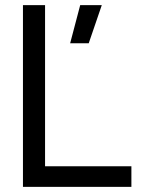

<svg xmlns="http://www.w3.org/2000/svg" viewBox="-20 -727 577 747"><path d="M69.3 0H491.2V-80.1H155.3V-707H69.3ZM325.2 -558.6 376 -707H292L252.9 -558.6Z"/></svg>

Font: Wanted Sans
Style: Regular
Weight: 400
Designer: Original Design by Kil Hyung-jin and Kang Hanbin, Wanted Lab, Inc; Hangeul from Source Han Sans by Jang Soo-young and Ka
Foundry: Wanted Lab, Inc.
Version: Version 1.001;Glyphs 3.2 (3227)